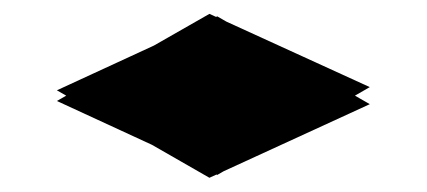

<svg xmlns="http://www.w3.org/2000/svg" viewBox="-20 -522 600 270"><path d="M274.5 -272 60 -395 285.5 -499 500 -375.5ZM285.5 -276 60 -380 274.5 -502.5 500 -399.5Z"/></svg>

Font: Bodoni Moda 11pt Black
Style: Italic
Weight: 900
Italic angle: -13°
Designer: Owen Earl
Foundry: indestructible type
Version: Version 2.004